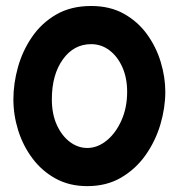

<svg xmlns="http://www.w3.org/2000/svg" viewBox="-20 -574 606 651"><path d="M289.1 -553.7Q353 -553.7 400.1 -527.3Q447.3 -501 478.5 -457.8Q509.8 -414.6 525.1 -363.3Q540.5 -312 540.5 -262.7Q540.5 -208.5 523.9 -152.3Q507.3 -96.2 474.1 -48.8Q440.9 -1.5 391.4 27.8Q341.8 57.1 275.9 57.1Q215.3 57.1 168.7 31.5Q122.1 5.9 90.1 -36.9Q58.1 -79.6 41.7 -131.8Q25.4 -184.1 25.4 -237.3Q25.4 -291 41 -346.7Q56.6 -402.3 88.9 -449.2Q121.1 -496.1 170.9 -524.9Q220.7 -553.7 289.1 -553.7ZM289.1 -424.3Q230 -424.3 192.9 -372.3Q155.8 -320.3 155.8 -237.3Q155.8 -187 172.9 -149.9Q189.9 -112.8 217.3 -92.5Q244.6 -72.3 275.9 -72.3Q310.5 -72.3 341.6 -97.4Q372.6 -122.6 391.8 -165.8Q411.1 -209 411.1 -262.7Q411.1 -309.6 395 -345.9Q378.9 -382.3 351.3 -403.3Q323.7 -424.3 289.1 -424.3Z"/></svg>

Font: Mikhak-DS1-FD Bold
Style: Bold
Weight: 700
Designer: Amin Abedi
Version: Version 3.2